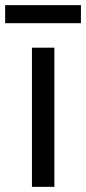

<svg xmlns="http://www.w3.org/2000/svg" viewBox="-39 -725 334 745"><path d="M172 -540V0H85V-540ZM275 -705V-635H-19V-705Z"/></svg>

Font: Pathway Extreme
Style: Regular
Weight: 400
Designer: Eduardo Rodriguez Tunni
Foundry: Eduardo Rodriguez Tunni
Version: Version 1.001;gftools[0.9.26]